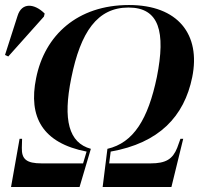

<svg xmlns="http://www.w3.org/2000/svg" viewBox="-68 -745 793 765"><path d="M-24 0H249L294 -152C206 -176 182 -267 216 -434C253 -618 320 -715 444 -715C566 -715 593 -619 557 -438C522 -270 464 -176 360 -152L341 0H615L662 -192H651L638 -156C620 -111 593 -94 532 -94H367L373 -141C565 -175 666 -280 698 -438C732 -607 642 -725 446 -725C240 -725 110 -604 76 -434C44 -278 102 -175 277 -141L263 -94H98C37 -94 18 -111 19 -156L20 -192H10ZM-35 -520 107 -679 110 -691C70 -731 19 -737 2 -682L-48 -526Z"/></svg>

Font: Noto Serif Display SemiCondensed SemiBold
Style: Italic
Weight: 600
Width: 4
Italic angle: -12°
Designer: Monotype Design Team
Foundry: Monotype Imaging Inc.
Version: Version 2.009